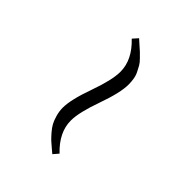

<svg xmlns="http://www.w3.org/2000/svg" viewBox="36 -918 595 595"><g transform="rotate(-45 333.5 -621.0)"><path d="M109.9 -588.9Q111.8 -590.8 121.8 -603Q131.8 -615.2 137.5 -621.1Q143.1 -627 155 -637.5Q167 -647.9 177.5 -653.6Q188 -659.2 203.6 -663.6Q219.2 -668 234.9 -668Q270 -668 336.9 -644Q403.8 -620.1 439 -620.1H439.9Q491.7 -620.1 537.1 -668L554.2 -652.8Q551.3 -649.9 540.5 -637.5Q529.8 -625 525.9 -621.1Q522 -617.2 512 -607.2Q502 -597.2 494.4 -593Q486.8 -588.9 476.3 -583.5Q465.8 -578.1 453.9 -576.2Q441.9 -574.2 429.2 -574.2Q394 -574.2 326.9 -598.1Q259.8 -622.1 225.1 -622.1H224.1Q172.4 -622.1 127 -574.2Z"/></g></svg>

Font: CMU Serif Upright Italic
Style: UprightItalic
Weight: 500
Version: Version 0.7.0